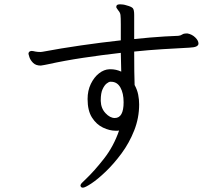

<svg xmlns="http://www.w3.org/2000/svg" viewBox="-20 -795 1040 890"><path d="M849 -640Q870 -636 885 -621.5Q900 -607 900 -593Q900 -585 890.5 -580Q881 -575 857 -574Q798 -571 733.5 -567Q669 -563 602 -556Q602 -507 602.5 -464Q603 -421 604 -401Q616 -379 620.5 -356.5Q625 -334 625 -311Q625 -248 602 -190Q579 -132 543.5 -84Q508 -36 470.5 0Q433 36 403.5 55.5Q374 75 364 75Q358 75 355 71Q353 67 353 66Q353 59 361.5 51Q370 43 377 36Q417 -2 462 -59.5Q507 -117 532 -190Q528 -189 524.5 -189Q521 -189 516 -189Q488 -189 457.5 -203.5Q427 -218 406.5 -250Q386 -282 386 -336Q386 -375 401 -406Q416 -437 439 -455Q462 -473 487 -474H493Q518 -474 542 -463L540 -550Q452 -540 365.5 -527Q279 -514 202 -497Q195 -496 187 -494Q179 -492 169 -491Q146 -491 133.5 -503.5Q121 -516 116.5 -529.5Q112 -543 112 -545Q112 -555 121 -558Q123 -559 127 -559Q131 -559 135 -558Q139 -557 144 -556Q149 -555 155.5 -554.5Q162 -554 168 -554Q174 -554 177 -555Q262 -571 355.5 -584.5Q449 -598 540 -608V-681Q540 -714 538.5 -725.5Q537 -737 528 -747Q524 -754 521.5 -756.5Q519 -759 519 -763Q519 -765 519.5 -766Q520 -767 520 -768Q522 -775 537 -775Q543 -775 550.5 -774Q558 -773 567 -770Q590 -764 596 -756.5Q602 -749 602 -726V-614Q640 -618 675.5 -621Q711 -624 744 -626L807 -629Q817 -630 824.5 -635Q832 -640 843 -640ZM447 -327Q448 -293 469 -270.5Q490 -248 512 -248Q553 -248 553 -321Q553 -363 538 -389.5Q523 -416 495 -416H491Q485 -416 474.5 -408Q464 -400 455.5 -381.5Q447 -363 447 -330Z"/></svg>

Font: Moon Stars Kai T
Style: Regular
Weight: 400
Designer: GuiWonder
Version: Version 1.101